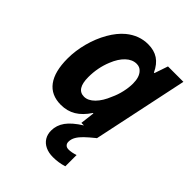

<svg xmlns="http://www.w3.org/2000/svg" viewBox="-223 -677 1037 1037"><g transform="rotate(45 295.5 -158.5)"><path d="M43.5 -192.9Q43.5 -252.4 59.8 -314Q76.2 -375.5 105.7 -427Q135.3 -478.5 172.4 -509.3Q229 -555.7 296.9 -555.7Q343.3 -555.7 375 -534.7Q406.7 -513.7 427.2 -469.2H431.2L457.5 -546.4H575.2L460 0H458.5Q424.3 27.8 405.3 46.1Q386.2 64.5 375.5 82.8Q364.7 101.1 364.7 121.6Q364.7 134.8 372.6 142.8Q380.4 150.9 395.5 150.9Q417.5 150.9 446.8 141.1V227.1Q407.7 239.7 364.3 239.7Q331.5 239.7 306.9 228Q282.2 216.3 269 194.8Q255.9 173.3 255.9 145Q255.9 104.5 280.5 70.1Q305.2 35.6 361.8 0H342.3L352.1 -82H348.6Q317.4 -34.7 280 -12.5Q242.7 9.8 194.8 9.8Q120.1 9.8 81.8 -42Q43.5 -93.8 43.5 -192.9ZM359.4 -216.8Q374 -247.6 381.8 -282.5Q389.6 -317.4 389.6 -347.2Q389.6 -397 366.2 -420.9Q351.6 -437 328.1 -437Q295.4 -437 267.1 -410.4Q238.8 -383.8 219.7 -335.9Q193.8 -272.9 193.8 -201.7Q193.8 -109.9 252.4 -109.9Q282.7 -109.9 311.3 -138.7Q339.8 -167.5 359.4 -216.8Z"/></g></svg>

Font: Viking Open Sans
Style: Bold Italic
Weight: 700
Italic angle: -12°
Foundry: Ascender Corporation
Version: Version 2.000